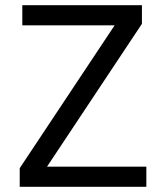

<svg xmlns="http://www.w3.org/2000/svg" viewBox="-20 -720 640 740"><path d="M56 0H544V-77.6H161.2L527 -628.2V-700H66V-622.4H421.8L56 -71.8Z"/></svg>

Font: CommitMonoV143 ExtLt
Style: Regular
Weight: 200
Monospace: yes
Designer: Eigil Nikolajsen
Foundry: Eigil Nikolajsen
Version: Version 1.143